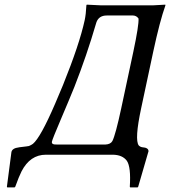

<svg xmlns="http://www.w3.org/2000/svg" viewBox="-20 -668 748 829"><path d="M434.6 -43.9Q457.5 -44.9 465.3 -59.1Q479 -86.4 503.4 -200.2L555.7 -444.8Q580.1 -559.6 578.1 -587.9Q569.3 -600.6 554.7 -601.1H440.9Q407.2 -601.1 396.5 -572.3Q395.5 -568.8 394.5 -565.9Q355 -430.2 301.3 -293Q279.8 -239.7 241.7 -150.4Q206.5 -67.9 204.1 -56.2Q202.1 -45.9 215.3 -44.4Q220.2 -43.9 228.5 -43.9ZM178.2 0Q109.9 0 72.8 72.3Q61.5 94.7 45.9 138.2L43 141.1H11.2L9.8 138.2L29.3 -11.2Q32.7 -28.3 61.5 -31.7Q63 -31.7 64 -32.2Q102.5 -36.6 105 -37.6Q114.7 -41.5 122.1 -46.9Q154.8 -73.7 217.8 -219.7Q231.9 -252.9 252 -300.8Q323.2 -477.1 345.7 -581.1Q351.1 -606 353 -645L354.5 -647.9Q356 -647.9 415 -645H641.1L693.8 -647.9L694.3 -645Q669.9 -576.7 641.6 -444.8L589.4 -200.2Q560.5 -64.5 579.1 -40Q585.9 -33.2 594.7 -32.2Q621.1 -30.3 621.1 -15.6Q621.1 -12.7 620.1 -11.2L576.7 138.2L574.2 141.1H542L540.5 138.2Q545.9 53.2 527.8 26.4Q508.8 0.5 466.8 0Z"/></svg>

Font: Linux Biolinum Slanted O
Style: Slanted
Weight: 400
Designer: Philipp H. Poll
Foundry: Philipp H. Poll
Version: Version 1.0.4